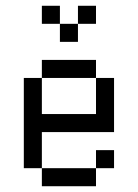

<svg xmlns="http://www.w3.org/2000/svg" viewBox="-20 -645 478 665"><path d="M312.5 -125H375V-62.5H312.5ZM125 -62.5H312.5V0H125ZM62.5 -375H125V-250H312.5V-375H375V-187.5H125V-62.5H62.5ZM125 -437.5H312.5V-375H125ZM250 -625H312.5V-562.5H250ZM187.5 -562.5H250V-500H187.5ZM125 -625H187.5V-562.5H125Z"/></svg>

Font: Pixel Operator
Style: Regular
Weight: 400
Designer: Jayvee Enaguas (HarvettFox96)
Version: 2016.04.25